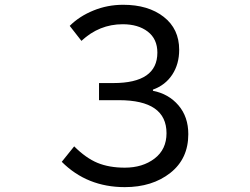

<svg xmlns="http://www.w3.org/2000/svg" viewBox="-20 -767 1040 800"><path d="M500 12.7Q342.8 12.7 237.3 -92.8L289.1 -157.2Q337.9 -108.4 386.2 -88.4Q434.6 -68.4 500 -68.4Q574.2 -68.4 624 -106.4Q673.8 -144.5 673.8 -211.9Q673.8 -349.6 475.6 -349.6H392.6V-420.9H452.1Q635.7 -420.9 635.7 -547.9Q635.7 -604.5 595.7 -635.3Q555.7 -666 491.2 -666Q393.6 -666 319.3 -596.7L270.5 -659.2Q310.5 -699.2 369.1 -723.1Q427.7 -747.1 493.2 -747.1Q597.7 -747.1 662.1 -696.8Q726.6 -646.5 726.6 -559.6Q726.6 -500 697.8 -456.1Q668.9 -412.1 617.2 -393.6V-388.7Q682.6 -376 723.6 -328.1Q764.6 -280.3 764.6 -208Q764.6 -105.5 689.5 -46.4Q614.3 12.7 500 12.7Z"/></svg>

Font: Gen Shin Gothic Monospace Regular
Style: Regular
Weight: 400
Designer: [Source Han Sans]
Ryoko NISHIZUKA  (kana & ideographs); Paul D. Hunt (Latin, Greek & Cyrillic); Wenlong ZHANG  (bopomofo
Version: Version 1.002.20150607